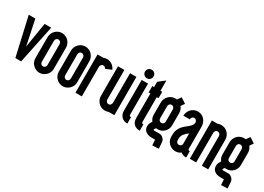

<svg xmlns="http://www.w3.org/2000/svg" viewBox="-12 -1484 3227 2347"><g transform="rotate(30 1601.0 -311.0)"><path d="M329 -540 217 0H135L12 -540H105L179 -187L236 -540H329Z M438 -122Q438 -105 449.5 -92.5Q461 -80 478 -80Q495 -80 506.5 -92.5Q518 -105 518 -122V-417Q518 -434 506.5 -447Q495 -460 478 -460Q460 -460 449 -447Q438 -434 438 -417ZM608 -120Q608 -93 597.5 -69.5Q587 -46 569 -28.5Q551 -11 527.5 -0.5Q504 10 478 10Q452 10 428.5 -0.5Q405 -11 387 -28.5Q369 -46 358.5 -69.5Q348 -93 348 -120V-417Q348 -444 358 -468Q368 -492 385.5 -510.5Q403 -529 427 -539.5Q451 -550 478 -550Q505 -550 529 -539.5Q553 -529 570.5 -510.5Q588 -492 598 -468Q608 -444 608 -417Z M768 -122Q768 -105 779.5 -92.5Q791 -80 808 -80Q825 -80 836.5 -92.5Q848 -105 848 -122V-417Q848 -434 836.5 -447Q825 -460 808 -460Q790 -460 779 -447Q768 -434 768 -417ZM938 -120Q938 -93 927.5 -69.5Q917 -46 899 -28.5Q881 -11 857.5 -0.5Q834 10 808 10Q782 10 758.5 -0.5Q735 -11 717 -28.5Q699 -46 688.5 -69.5Q678 -93 678 -120V-417Q678 -444 688 -468Q698 -492 715.5 -510.5Q733 -529 757 -539.5Q781 -550 808 -550Q835 -550 859 -539.5Q883 -529 900.5 -510.5Q918 -492 928 -468Q938 -444 938 -417Z M983 0V-540H1064Q1076 -545 1088 -547.5Q1100 -550 1113 -550Q1153 -550 1185.5 -527.5Q1218 -505 1233 -468L1150 -434Q1145 -445 1135 -452.5Q1125 -460 1113 -460Q1096 -460 1084.5 -447Q1073 -434 1073 -417V0Z M1402 -80Q1420 -80 1431 -93Q1442 -106 1442 -123V-540H1532V0H1452Q1440 5 1427.5 7.5Q1415 10 1402 10Q1375 10 1351 -0.5Q1327 -11 1309.5 -29.5Q1292 -48 1282 -72Q1272 -96 1272 -123V-540H1362V-123Q1362 -106 1373.5 -93Q1385 -80 1402 -80Z M1696 -105Q1696 -90 1701 -85Q1706 -80 1721 -80V10Q1669 10 1637.5 -21.5Q1606 -53 1606 -105V-540H1696ZM1651 -710Q1676 -710 1693.5 -692.5Q1711 -675 1711 -650Q1711 -625 1693.5 -607Q1676 -589 1651 -589Q1626 -589 1608 -607Q1590 -625 1590 -650Q1590 -676 1608 -693Q1626 -710 1651 -710Z M1781 -540V-615L1871 -685V-540H1896V-450H1871V-105Q1871 -90 1876 -85Q1881 -80 1896 -80V10Q1842 10 1811.5 -20.5Q1781 -51 1781 -105V-450H1756V-540Z M2136 -601 2211 -552 2176 -502Q2206 -466 2206 -417V-245Q2206 -218 2196 -194.5Q2186 -171 2168 -153Q2150 -135 2126.5 -125Q2103 -115 2076 -115Q2071 -115 2065 -115.5Q2059 -116 2054 -117Q2049 -112 2042.5 -102Q2036 -92 2035 -84Q2040 -81 2047.5 -80.5Q2055 -80 2061 -80H2124Q2140 -80 2153.5 -73Q2167 -66 2178 -55Q2200 -33 2202 -2L2208 84L2118 88L2113 10H2061Q2039 10 2018.5 4.5Q1998 -1 1982 -12.5Q1966 -24 1956 -41.5Q1946 -59 1946 -84Q1946 -107 1954 -125.5Q1962 -144 1975 -163Q1946 -198 1946 -245V-417Q1946 -444 1956 -468Q1966 -492 1983.5 -510.5Q2001 -529 2025 -539.5Q2049 -550 2076 -550Q2082 -550 2087.5 -549.5Q2093 -549 2099 -548ZM2116 -417Q2116 -434 2104.5 -447Q2093 -460 2076 -460Q2058 -460 2047 -447Q2036 -434 2036 -417V-245Q2036 -228 2047.5 -216.5Q2059 -205 2076 -205Q2093 -205 2104.5 -216.5Q2116 -228 2116 -245Z M2551 10Q2529 10 2509.5 4Q2490 -2 2473 -16Q2456 -2 2436.5 4Q2417 10 2396 10Q2369 10 2345.5 0Q2322 -10 2304 -28Q2286 -46 2276 -69.5Q2266 -93 2266 -120V-148Q2266 -189 2278.5 -219Q2291 -249 2310 -271.5Q2329 -294 2351 -311Q2373 -328 2392 -344.5Q2411 -361 2423.5 -378Q2436 -395 2436 -417Q2436 -434 2424.5 -447Q2413 -460 2396 -460Q2378 -460 2367 -447Q2356 -434 2356 -417H2266Q2266 -444 2276 -468Q2286 -492 2303.5 -510.5Q2321 -529 2345 -539.5Q2369 -550 2396 -550Q2426 -550 2450 -538.5Q2474 -527 2491 -507.5Q2508 -488 2517 -462.5Q2526 -437 2526 -409V-120Q2526 -111 2525.5 -104Q2525 -97 2527 -91.5Q2529 -86 2534.5 -83Q2540 -80 2551 -80ZM2436 -264Q2421 -254 2407 -241.5Q2393 -229 2381.5 -215Q2370 -201 2363 -184Q2356 -167 2356 -148V-120Q2356 -103 2367.5 -91.5Q2379 -80 2396 -80Q2413 -80 2424.5 -91.5Q2436 -103 2436 -120Z M2727 -460Q2709 -460 2698 -447Q2687 -434 2687 -417V0H2597V-540H2677Q2689 -545 2701.5 -547.5Q2714 -550 2727 -550Q2754 -550 2778 -539.5Q2802 -529 2819.5 -510.5Q2837 -492 2847 -468Q2857 -444 2857 -417V0H2767V-417Q2767 -434 2755.5 -447Q2744 -460 2727 -460Z M3107 -601 3182 -552 3147 -502Q3177 -466 3177 -417V-245Q3177 -218 3167 -194.5Q3157 -171 3139 -153Q3121 -135 3097.5 -125Q3074 -115 3047 -115Q3042 -115 3036 -115.5Q3030 -116 3025 -117Q3020 -112 3013.5 -102Q3007 -92 3006 -84Q3011 -81 3018.5 -80.5Q3026 -80 3032 -80H3095Q3111 -80 3124.5 -73Q3138 -66 3149 -55Q3171 -33 3173 -2L3179 84L3089 88L3084 10H3032Q3010 10 2989.5 4.5Q2969 -1 2953 -12.5Q2937 -24 2927 -41.5Q2917 -59 2917 -84Q2917 -107 2925 -125.5Q2933 -144 2946 -163Q2917 -198 2917 -245V-417Q2917 -444 2927 -468Q2937 -492 2954.5 -510.5Q2972 -529 2996 -539.5Q3020 -550 3047 -550Q3053 -550 3058.5 -549.5Q3064 -549 3070 -548ZM3087 -417Q3087 -434 3075.5 -447Q3064 -460 3047 -460Q3029 -460 3018 -447Q3007 -434 3007 -417V-245Q3007 -228 3018.5 -216.5Q3030 -205 3047 -205Q3064 -205 3075.5 -216.5Q3087 -228 3087 -245Z"/></g></svg>

Font: Berliner Wand
Style: Regular
Weight: 400
Designer: Peter Wiegel
Foundry: Peter Wiegel
Version: Version 1.000